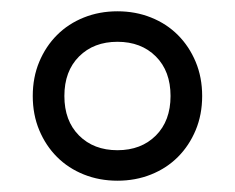

<svg xmlns="http://www.w3.org/2000/svg" viewBox="-20 -734 416 340"><path d="M188 -414Q156 -414 128.5 -425Q101 -436 81 -456Q61 -476 49.5 -503.5Q38 -531 38 -564Q38 -597 49.5 -624.5Q61 -652 81 -672Q101 -692 128.5 -703Q156 -714 188 -714Q220 -714 247.5 -703Q275 -692 295 -672Q315 -652 326.5 -624.5Q338 -597 338 -564Q338 -531 326.5 -503.5Q315 -476 295 -456Q275 -436 247.5 -425Q220 -414 188 -414ZM188 -468Q230 -468 256 -494Q282 -520 282 -564Q282 -608 256 -634Q230 -660 188 -660Q146 -660 120 -634Q94 -608 94 -564Q94 -520 120 -494Q146 -468 188 -468Z"/></svg>

Font: Space Grotesk Light
Style: Regular
Weight: 300
Designer: Florian Karsten
Foundry: Florian Karsten
Version: Version 2.000